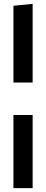

<svg xmlns="http://www.w3.org/2000/svg" viewBox="-20 -780 240 1000"><path d="M150 -760V-350H50V-750ZM150 -181V200H50V-181Z"/></svg>

Font: B612
Style: Regular
Weight: 400
Designer: Nicolas Chauveau, Thomas Paillot, Jonathan Favre-Lamarine, Jean-Luc Vinot
Foundry: AIRBUS
Version: Version 1.008